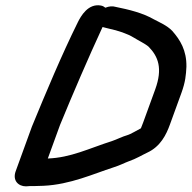

<svg xmlns="http://www.w3.org/2000/svg" viewBox="-20 -671 711 712"><path d="M360.3 -570.8C367.2 -569.4 375.6 -566.4 384.4 -564.7C417.6 -557.7 452.8 -545.9 474.7 -532.3C495 -519.8 519.5 -508.3 531.5 -497.4C566.5 -461.3 584.1 -417.9 555.6 -339.5L510.8 -216.5C506.8 -205.5 504 -198.4 502.5 -195.2C484.5 -185.3 461.8 -172.8 455.9 -171.1C430.7 -163.6 412.3 -153.5 396.9 -148.5C307.8 -119.8 242.6 -86.4 157.3 -83.2L202.6 -207.6C249.5 -321.7 307.8 -457.5 360.3 -570.8ZM90.6 19H107.6C116 19 127 18.6 140.8 18C240.3 13.6 328.3 -27 398.9 -49.7C426.2 -58.2 444 -68.1 455.6 -72.1C485.9 -82.6 508.8 -97 525.9 -104.9C575.2 -127.5 596.6 -172 609.8 -208.3L652.8 -326.5C667.7 -367.5 669.7 -392.7 671.3 -423.4C672.3 -484.6 648 -523.3 618.5 -556.7C599.3 -576.8 569 -589.4 549.6 -599.8C509.2 -623 458.5 -635.5 406.8 -645.9C397.8 -648.6 385.7 -648.3 370.7 -642.4C366.5 -646 361.3 -649.1 354.4 -650.4C306.6 -659.3 279.7 -611 268.3 -587.9C208.6 -467.1 151.1 -329.8 98.7 -202.4C98.3 -201.4 98.3 -201.4 98.1 -200.9L38.2 -36.2C25.5 -1.3 48.3 20 76.2 20C80.1 20.1 87.7 19 90.6 19Z"/></svg>

Font: Take Off
Style: Hosehead
Weight: 400
Foundry: Cannot Into Space Fonts
Version: Version 0.89